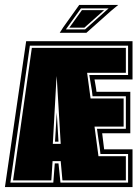

<svg xmlns="http://www.w3.org/2000/svg" viewBox="-22 -758 563 778"><path d="M-2 0 84 -591H515V-436H361L365 -413Q366 -408 367 -401Q368 -394 369 -386H506V-218H392L400 -153H515V0ZM20 -18H194L200 -96H215L223 -18H497V-134H385Q384 -148 382 -161Q380 -174 378 -186Q376 -198 374.5 -210.5Q373 -223 371 -236H488V-368H353Q352 -379 350.5 -390Q349 -401 347 -411Q345 -421 343.5 -432Q342 -443 340 -454H497V-573H99ZM31 -27 107 -564H488V-463H331L345 -359H479V-245H361L377 -125H488V-27H231L224 -105H191L186 -27ZM192 -175H224L209 -428L208 -450L206 -428ZM201 -184 208 -302 215 -184ZM234 -647 299 -738H457L428 -714L328 -625H220ZM245 -639H323L418 -724H306ZM259 -646 310 -717H400L320 -646Z"/></svg>

Font: Alumni Sans Collegiate One
Style: Regular
Weight: 400
Designer: Robert E. Leuschke
Foundry: Robert E. Leuschke
Version: Version 1.100